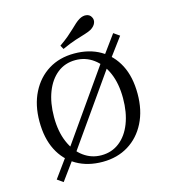

<svg xmlns="http://www.w3.org/2000/svg" viewBox="-120 -858 904 1017"><g transform="rotate(-15 332.0 -350.0)"><path d="M198.4 -61.3 166.9 -84.7 469.4 -516.1 500 -490.3ZM103.2 61.3 71 38.7 160.5 -84.7 191.9 -60.5ZM504.8 -491.9 475.8 -516.9 560.5 -633.1 592.7 -610.5ZM331.5 11.3Q250 11.3 189.1 -23.8Q128.2 -58.9 95.2 -124.2Q62.1 -189.5 62.1 -281.5Q62.1 -371.8 96.4 -439.5Q130.6 -507.3 191.1 -544.8Q251.6 -582.3 332.3 -582.3Q414.5 -582.3 475 -547.2Q535.5 -512.1 569 -447.2Q602.4 -382.3 602.4 -289.5Q602.4 -199.2 568.1 -131.5Q533.9 -63.7 473 -26.2Q412.1 11.3 331.5 11.3ZM333.9 -24.2Q391.1 -24.2 433.5 -57.3Q475.8 -90.3 498.8 -149.6Q521.8 -208.9 521.8 -287.1Q521.8 -366.9 496.8 -425Q471.8 -483.1 428.2 -514.9Q384.7 -546.8 329.8 -546.8Q272.6 -546.8 230.6 -513.7Q188.7 -480.6 165.7 -421.4Q142.7 -362.1 142.7 -283.9Q142.7 -204.8 167.7 -146.4Q192.7 -87.9 236.3 -56Q279.8 -24.2 333.9 -24.2ZM284.7 -620.2 273.4 -641.1Q302.4 -661.3 323 -678.6Q343.5 -696 358.1 -710.1Q372.6 -724.2 384.3 -734.7Q396 -745.2 408.1 -752.4Q429 -764.5 447.6 -761.7Q466.1 -758.9 474.2 -743.5Q483.1 -728.2 476.6 -711.3Q470.2 -694.4 450 -681.5Q435.5 -673.4 413.7 -666.9Q391.9 -660.5 360.5 -650.4Q329 -640.3 284.7 -620.2Z"/></g></svg>

Font: Playfair 9pt Light
Style: Regular
Weight: 300
Designer: Claus Eggers Sørensen
Foundry: Claus Eggers Sørensen
Version: Version 2.001;gftools[0.9.30]